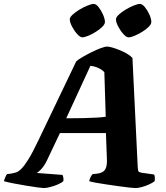

<svg xmlns="http://www.w3.org/2000/svg" viewBox="-66 -957 846 977"><path d="M157 0Q150 0 124.5 -3.5Q99 -7 65.5 -12.5Q32 -18 1.5 -24Q-29 -30 -46 -35Q-43 -46 -38.5 -56.5Q-34 -67 -30 -71L-7 -74Q4 -76 15.5 -79.5Q27 -83 42.5 -98Q58 -113 79 -147Q100 -181 129 -242L322 -645Q332 -654 353.5 -666.5Q375 -679 400 -691.5Q425 -704 446.5 -712Q468 -720 478 -720Q491 -720 516 -712Q541 -704 567 -691Q593 -678 608 -662L635 -103Q636 -87 640 -83.5Q644 -80 655 -78L718 -69Q720 -66 721.5 -58Q723 -50 721 -35Q711 -27 692.5 -18.5Q674 -10 655 -5Q636 0 623 0Q616 0 592.5 -2.5Q569 -5 538 -9.5Q507 -14 475.5 -18.5Q444 -23 420 -27.5Q396 -32 388 -35Q391 -49 395.5 -57Q400 -65 405 -71L425 -73Q444 -75 456 -82Q468 -89 473.5 -104Q479 -119 478 -147L473 -280H239L174 -143Q161 -115 144.5 -97Q128 -79 120 -77L252 -67Q255 -61 256.5 -52Q258 -43 256 -35Q248 -27 228.5 -18.5Q209 -10 188.5 -5Q168 0 157 0ZM271 -355Q321 -355 359 -356Q397 -357 425 -358.5Q453 -360 472 -363L465 -590Q451 -604 432.5 -612Q414 -620 394 -622ZM588 -767Q577 -767 562 -783.5Q547 -800 535.5 -822Q524 -844 524 -859Q524 -869 538.5 -882.5Q553 -896 574 -908.5Q595 -921 615 -929Q635 -937 646 -937Q658 -937 671.5 -920.5Q685 -904 694.5 -882.5Q704 -861 704 -845Q704 -834 690.5 -820.5Q677 -807 657.5 -795Q638 -783 619 -775Q600 -767 588 -767ZM353 -767Q342 -767 327 -783.5Q312 -800 300.5 -822Q289 -844 289 -859Q289 -869 303.5 -882.5Q318 -896 339 -908.5Q360 -921 380 -929Q400 -937 411 -937Q423 -937 436 -920.5Q449 -904 458.5 -882Q468 -860 468 -845Q468 -834 454.5 -820.5Q441 -807 421.5 -795Q402 -783 383 -775Q364 -767 353 -767Z"/></svg>

Font: Texturina Medium 12pt Black
Style: Italic
Weight: 900
Italic angle: -11°
Version: Version 1.002